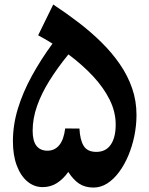

<svg xmlns="http://www.w3.org/2000/svg" viewBox="-20 -823 663 852"><path d="M216.2 -803 149.3 -666.4Q175.2 -652.8 213 -629.5Q160.5 -557.7 121 -485.5Q81.4 -413.3 59.4 -341.1Q37.3 -269 37.3 -196.1Q37.3 -134.1 54.5 -88.3Q71.8 -42.5 101.6 -17.6Q131.5 7.3 169.2 7.3Q204.9 7.3 232.9 -10.8Q260.9 -28.9 283 -60Q306.1 -24.2 332.2 -7.4Q358.4 9.3 394.8 9.3Q427.2 9.3 456 -9.1Q484.7 -27.5 508.4 -59.5Q532.1 -91.5 549.5 -132.8Q566.8 -174.1 576.3 -220.4Q585.7 -266.6 585.7 -313.1Q585.7 -375.4 566.3 -431.3Q547 -487.2 512.1 -537.9Q477.2 -588.7 430.7 -634.6Q384.2 -680.6 329.5 -722.5Q274.9 -764.4 216.2 -803ZM283.7 -581.6Q345.6 -535.5 392.9 -484.8Q440.1 -434.1 466.8 -380.2Q493.4 -326.2 493.4 -270.1Q493.4 -212.8 471.4 -180.9Q449.5 -149 407.5 -149Q367.6 -149 351.3 -175.7Q335 -202.5 332.5 -252.5L269.2 -253Q263.2 -203.3 242.9 -178.8Q222.6 -154.3 190.8 -154.3Q158.8 -154.3 141.8 -175.9Q124.9 -197.4 124.9 -243Q124.9 -297.4 144.4 -352.6Q163.8 -407.9 199.5 -465.1Q235.2 -522.4 283.7 -581.6Z"/></svg>

Font: Pinar-VF-FD
Style: Regular
Weight: 300
Designer: Amin Abedi
Version: Version 3.0